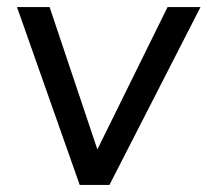

<svg xmlns="http://www.w3.org/2000/svg" viewBox="-20 -522 586 542"><path d="M205 0 28 -502H120L265 -70H240L453 -502H546L289 0Z"/></svg>

Font: Muli Medium
Style: Italic
Weight: 500
Italic angle: -4.541°
Designer: Vernon Adams
Foundry: Vernon Adams
Version: Version 2.100; ttfautohint (v1.8.1.43-b0c9)